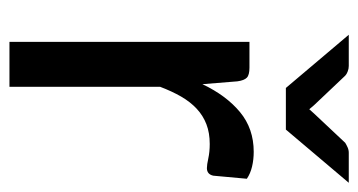

<svg xmlns="http://www.w3.org/2000/svg" viewBox="-196 -562 758 406"><g transform="rotate(90 183.0 -359.0)"><path d="M53.5 0ZM68.5 0V-507.5H123Q138.5 -507.5 144.2 -502Q150 -496.5 152 -482L158 -408Q182 -458.5 217 -487.5Q252 -516.5 301 -516.5Q317.5 -516.5 332.2 -513Q347 -509.5 358 -502L351.5 -431Q348.5 -417.5 335.5 -417.5Q328.5 -417.5 314.8 -420.5Q301 -423.5 284.5 -423.5Q261 -423.5 242.8 -416.5Q224.5 -409.5 210 -396Q195.5 -382.5 184.2 -363Q173 -343.5 163.5 -318.5V0ZM53.5 -717.5H119.5Q125.5 -717.5 131.2 -715.2Q137 -713 140 -710L202.5 -644L211 -634L220 -644L282 -710Q286 -712.5 291.5 -715Q297 -717.5 303 -717.5H366.5L254 -584.5H166Z"/></g></svg>

Font: Lato Medium
Style: Regular
Weight: 500
Designer: Lukasz Dziedzic
Foundry: tyPoland Lukasz Dziedzic
Version: Version 2.006; 2014-01-15